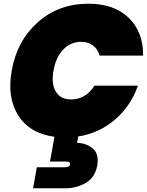

<svg xmlns="http://www.w3.org/2000/svg" viewBox="-20 -735 793 1033"><path d="M43 -355Q71 -515 183 -615Q295 -715 456 -715Q594 -715 672.5 -639Q751 -563 750 -436H516Q506 -471 480 -490.5Q454 -510 416 -510Q360 -510 320 -468Q280 -426 268 -355Q255 -284 280.5 -242Q306 -200 362 -200Q441 -200 488 -274H722Q683 -163 597 -90Q511 -17 396 0H401L395 34Q442 34 478 63Q514 92 503 156Q491 221 441 249.5Q391 278 331 278H158L178 165H328Q354 165 357 149Q358 142 352 138Q346 134 334 134H249L273 1Q140 -17 78.5 -113.5Q17 -210 43 -355Z"/></svg>

Font: Poppins Black
Style: Italic
Weight: 900
Italic angle: -10°
Designer: Ninad Kale (Devanagari), Jonny Pinhorn (Latin)
Foundry: Indian Type Foundry
Version: Version 3.200;PS 1.000;hotconv 16.6.54;makeotf.lib2.5.65590